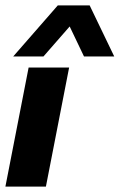

<svg xmlns="http://www.w3.org/2000/svg" viewBox="-21 -691 443 711"><path d="M85 -441H235L149 0H-1ZM193 -671H311L402 -482H290L237 -593L140 -482H28Z"/></svg>

Font: Teachers
Style: Bold Italic
Weight: 700
Designer: Alfredo Marco Pradil & Chank Diesel
Version: Version 0.009